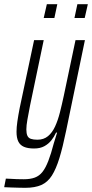

<svg xmlns="http://www.w3.org/2000/svg" viewBox="-65 -702 440 918"><path d="M56 196Q42 196 25 195.5Q8 195 -9.5 194.5Q-27 194 -45 193L-37 152Q-27 152 -14 153Q-1 154 15.5 154.5Q32 155 49 155Q80 155 101.5 147Q123 139 138 120Q153 101 166 67.5Q179 34 192 -16Q196 -29 200 -42Q204 -55 208 -68H203Q194 -48 180.5 -31Q167 -14 147 -3Q127 8 98 8Q68 8 49.5 0Q31 -8 22.5 -25.5Q14 -43 14 -72Q14 -93 18 -121Q22 -149 29 -185L98 -510H144L79 -199Q71 -158 66 -130Q61 -102 61 -83Q61 -64 66 -53Q71 -42 83 -38Q95 -34 114 -34Q144 -34 164.5 -51Q185 -68 198.5 -97.5Q212 -127 221.5 -164.5Q231 -202 240 -244L296 -510H341L251 -76Q235 2 219 54Q203 106 183 137.5Q163 169 132.5 182.5Q102 196 56 196ZM291 -616 305 -682H355L340 -616ZM144 -616 159 -682H209L195 -616Z"/></svg>

Font: Saira UltraCondensed Light
Style: Italic
Weight: 300
Width: 1
Italic angle: -12°
Designer: Hector Gatti with collaboration of the Omnibus-Type team
Foundry: Omnibus-Type
Version: Version 1.101